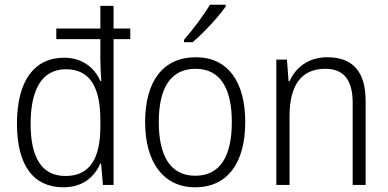

<svg xmlns="http://www.w3.org/2000/svg" viewBox="-20 -785 1649 815"><path d="M249 10C333 10 381 -35 406 -91H409L417 0H462V-619H533V-664H462V-760H406V-664H219V-619H406V-533C406 -506 408 -471 410 -441H406C382 -496 331 -540 252 -540C126 -540 52 -443 52 -260C52 -84 121 10 249 10ZM258 -38C157 -38 110 -116 110 -259C110 -410 161 -491 260 -491C362 -491 406 -415 406 -275V-248C406 -113 362 -38 258 -38Z M938 -757V-765H871C845 -720 799 -660 761 -616V-606H798C844 -645 908 -714 938 -757ZM1021 -267C1021 -436 949 -542 811 -542C673 -542 596 -441 596 -267C596 -96 674 10 808 10C948 10 1021 -96 1021 -267ZM654 -267C654 -411 704 -493 810 -493C919 -493 964 -404 964 -267C964 -124 916 -39 809 -39C702 -39 654 -125 654 -267Z M1369 -542C1288 -542 1234 -497 1209 -440H1205L1198 -532H1153V0H1209V-292C1209 -427 1262 -493 1361 -493C1437 -493 1477 -448 1477 -349V0H1532V-356C1532 -484 1475 -542 1369 -542Z"/></svg>

Font: Noto Sans Ethiopic SemiCondensed Light
Style: Regular
Weight: 300
Width: 4
Designer: Monotype Design Team
Foundry: Monotype Imaging Inc.
Version: Version 2.102